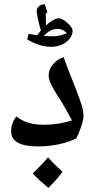

<svg xmlns="http://www.w3.org/2000/svg" viewBox="-20 -710 468 931"><path d="M164 0Q34 0 34 -73Q34 -93 41 -113Q48 -133 60 -145Q85 -125 117 -115Q149 -105 196 -105Q262 -105 329 -126Q315 -152 302.5 -174.5Q290 -197 279 -215Q257 -249 243 -272.5Q229 -296 222.5 -313Q216 -330 216 -344Q216 -374 237 -398.5Q258 -423 289 -433Q297 -408 308.5 -378.5Q320 -349 331.5 -320Q343 -291 351 -270Q365 -234 375 -203Q385 -172 385 -146Q385 -137 380 -118Q375 -99 367 -78Q359 -57 350 -39Q314 -21 265.5 -10.5Q217 0 164 0ZM215 201Q190 181 171 163.5Q152 146 139 131Q160 110 178.5 91Q197 72 213 53Q242 86 283 123Q272 139 254.5 159Q237 179 215 201ZM230 -483Q171 -483 112 -519L119 -546Q129 -545 139 -543Q149 -541 160 -539L178 -562Q168 -598 163 -622.5Q158 -647 158 -656Q158 -670 168 -679Q178 -688 197 -690Q200 -679 203.5 -669.5Q207 -660 210 -650L202 -644L203 -587Q216 -599 233.5 -610Q251 -621 264 -621Q277 -621 293 -610Q309 -599 320.5 -585Q332 -571 332 -561Q332 -540 317.5 -522Q303 -504 279.5 -493.5Q256 -483 230 -483ZM232 -534Q251 -533 268.5 -537.5Q286 -542 305 -549Q291 -562 280.5 -566Q270 -570 259 -570Q241 -570 225 -561.5Q209 -553 191 -536Z"/></svg>

Font: Noto Naskh Arabic SemiBold
Style: Regular
Weight: 600
Designer: Monotype Design Team, David Williams, Mohamad Dakak and Nizar Qandah
Foundry: Monotype Imaging Inc.
Version: Version 2.016